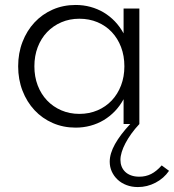

<svg xmlns="http://www.w3.org/2000/svg" viewBox="-20 -500 701 774"><path d="M118.6 -232.7Q118.6 -274.5 132 -309.8Q145.5 -345 169.8 -370.5Q194.1 -395.9 227.3 -410.2Q260.5 -424.5 300 -424.5Q339.5 -424.5 373 -410.5Q406.4 -396.4 430.5 -370.9Q454.5 -345.5 468 -310.2Q481.4 -275 481.4 -232.7Q481.4 -190.9 468 -155.7Q454.5 -120.5 430.5 -95Q406.4 -69.5 373 -55.2Q339.5 -40.9 300 -40.9Q260.5 -40.9 227.3 -55.2Q194.1 -69.5 169.8 -95Q145.5 -120.5 132 -155.7Q118.6 -190.9 118.6 -232.7ZM53.2 -232.7Q53.2 -179.5 70.7 -134.3Q88.2 -89.1 119.1 -55.9Q150 -22.7 192.5 -4.1Q235 14.5 285 14.5Q315.9 14.5 344.5 6.8Q373.2 -0.9 398 -15.7Q422.7 -30.5 443 -51.6Q463.2 -72.7 478.2 -100V0H541.8V-465.5H478.2V-365.5Q463.2 -392.7 443 -413.9Q422.7 -435 398 -449.8Q373.2 -464.5 344.5 -472.3Q315.9 -480 285 -480Q235 -480 192.5 -461.4Q150 -442.7 119.1 -409.5Q88.2 -376.4 70.7 -331.1Q53.2 -285.9 53.2 -232.7ZM535.9 254.1Q573.2 254.1 606.8 236.6Q640.5 219.1 661.4 188.6L631.8 166.8Q610.9 190.5 589.3 201.4Q567.7 212.3 541.8 212.3Q522.7 212.3 508.4 207Q494.1 201.8 484.5 192.5Q475 183.2 470.2 170.9Q465.5 158.6 465.5 144.5Q465.5 130 470.7 113Q475.9 95.9 485.7 77.3Q495.5 58.6 509.5 39.1Q523.6 19.5 541.8 0H505Q465 42.7 443.6 80.9Q422.3 119.1 422.3 151.8Q422.3 173.2 430.7 191.6Q439.1 210 454.1 224.1Q469.1 238.2 490 246.1Q510.9 254.1 535.9 254.1Z"/></svg>

Font: Spartan MB
Style: Regular
Weight: 212
Designer: Matt Bailey, Mirko Velimirovic
Foundry: Matt Bailey
Version: Version 1.005